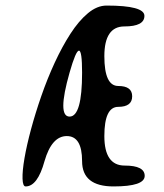

<svg xmlns="http://www.w3.org/2000/svg" viewBox="-20 -670 590 690"><path d="M428 -75Q500 -75 500 -38Q500 0 388 0Q275 0 275 -91Q275 -181 220 -181Q166 -181 140 -91Q115 0 72 0Q62 0 61 -27.5Q60 -55 68 -101.5Q76 -148 91.5 -205.5Q107 -263 128.5 -325Q150 -387 176.5 -444.5Q203 -502 233 -548.5Q263 -595 296 -622.5Q329 -650 363 -650Q499 -650 499 -613Q499 -575 427 -575Q355 -575 355 -468Q355 -361 405 -361Q455 -361 455 -324Q455 -286 405 -286Q355 -286 355 -181Q355 -75 428 -75ZM230 -251Q275 -251 275 -409Q275 -567 230 -409Q185 -251 230 -251Z"/></svg>

Font: Syne Mono
Style: Regular
Weight: 400
Monospace: yes
Designer: Lucas Descroix
Foundry: Bonjour Monde
Version: Version 2.000; ttfautohint (v1.8.3)